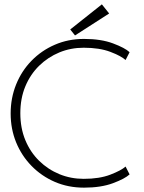

<svg xmlns="http://www.w3.org/2000/svg" viewBox="-20 -851 663 883"><path d="M365 -28.5Q437.5 -28.5 487.5 -47.8Q537.5 -67 557.5 -85L576 -49Q554.5 -29 499.5 -8.5Q444.5 12 366.5 12Q293.5 12 232.2 -14.5Q171 -41 125.2 -87.8Q79.5 -134.5 54.2 -196.2Q29 -258 29 -329Q29 -400 54 -462.2Q79 -524.5 124.8 -571.5Q170.5 -618.5 232 -645.2Q293.5 -672 366.5 -672Q444.5 -672 499.5 -651.5Q554.5 -631 576 -611L557.5 -575Q537.5 -593.5 487.5 -612.5Q437.5 -631.5 365 -631.5Q305.5 -631.5 253.2 -610Q201 -588.5 160.2 -548.8Q119.5 -509 96.5 -453.8Q73.5 -398.5 73.5 -330.5Q73.5 -262 96.5 -206.5Q119.5 -151 160.2 -111.2Q201 -71.5 253.2 -50Q305.5 -28.5 365 -28.5ZM325 -688 303 -715.5 448.5 -831 482 -789Z"/></svg>

Font: League Spartan Thin ExtraLight
Style: Regular
Weight: 250
Version: Version 2.002